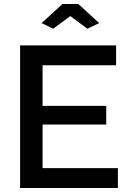

<svg xmlns="http://www.w3.org/2000/svg" viewBox="-20 -936 643 956"><path d="M187 -821 291 -916H370L474 -821L415 -793L330 -856L245 -793ZM567 -99V0H80V-710H558V-611H192V-409H509V-316H192V-99Z"/></svg>

Font: IngvarSans
Style: Regular
Weight: 600
Version: Version 3.000